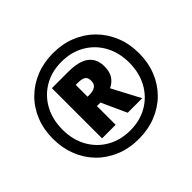

<svg xmlns="http://www.w3.org/2000/svg" viewBox="-167 -937 1160 1160"><g transform="rotate(-45 413.0 -357.0)"><path d="M413 10Q331 10 263.5 -18Q196 -46 147.5 -95.5Q99 -145 72.5 -212Q46 -279 46 -358Q46 -438 73 -505Q100 -572 149.5 -621Q199 -670 266 -697Q333 -724 412 -724Q492 -724 559 -697Q626 -670 675.5 -620.5Q725 -571 752.5 -503.5Q780 -436 780 -356Q780 -276 753 -209Q726 -142 677 -93Q628 -44 560.5 -17Q493 10 413 10ZM413 -63Q497 -63 561.5 -101Q626 -139 662 -205.5Q698 -272 698 -357Q698 -443 661.5 -509.5Q625 -576 560 -613.5Q495 -651 412 -651Q327 -651 262.5 -613Q198 -575 162 -508.5Q126 -442 126 -356Q126 -270 163 -203.5Q200 -137 265 -100Q330 -63 413 -63ZM258 -150V-579H395Q489 -579 532.5 -545.5Q576 -512 576 -448Q576 -400 557 -372.5Q538 -345 506 -330L601 -150H477L404 -310H374V-150ZM392 -390Q422 -390 440 -402.5Q458 -415 458 -443Q458 -471 441.5 -481Q425 -491 392 -491H374V-390Z"/></g></svg>

Font: Noto Sans Lao UI SemCond ExtBd
Style: Regular
Weight: 800
Width: 4
Designer: Monotype Design Team
Foundry: Monotype Imaging Inc.
Version: Version 2.000; ttfautohint (v1.8.4.7-5d5b)